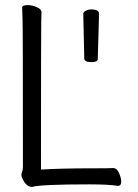

<svg xmlns="http://www.w3.org/2000/svg" viewBox="-20 -725 540 754"><path d="M339 -481Q313 -481 311 -494L307 -670Q307 -678 317 -683Q327 -688 338 -688Q369 -688 369 -671L364 -494Q364 -481 339 -481ZM106 9Q84 9 70 -20Q64 -31 64 -37Q64 -44 67 -50.5Q70 -57 70 -70Q70 -621 68.5 -649.5Q67 -678 67 -695Q67 -705 89 -705Q106 -705 124.5 -697Q143 -689 143 -677Q143 -665 142 -639.5Q141 -614 141 -59Q213 -64 349 -64Q411 -64 424 -65Q439 -65 447.5 -45.5Q456 -26 456 -12Q456 5 443 5Q408 -1 331 -1Q141 -1 106 9Z"/></svg>

Font: Moon Stars Kai T HW
Style: Regular
Weight: 400
Designer: GuiWonder
Version: Version 1.101